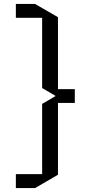

<svg xmlns="http://www.w3.org/2000/svg" viewBox="-20 -750 438 970"><path d="M192.9 129.9V-225.1L259.8 -264.2V-266.1L192.9 -305.2V-660.2H60.1V-730H157.2L272.9 -663.1V-299.8H357.9V-230H272.9V132.8L157.2 200.2H60.1V129.9Z"/></svg>

Font: Quantico
Style: Regular
Weight: 400
Designer: Matt Desmond
Foundry: MADtype
Version: Version 2.002